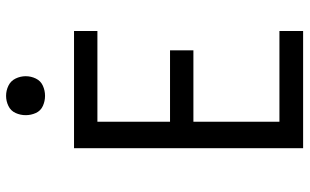

<svg xmlns="http://www.w3.org/2000/svg" viewBox="-208 -784 993 616"><g transform="rotate(-90 288.0 -476.5)"><path d="M120 0H496V-76H205V-352H434V-427H205V-660H496V-735H120ZM288 -828Q305 -828 320.5 -835Q336 -842 343.5 -857.5Q351 -873 351 -890Q351 -907 343.5 -922.5Q336 -938 320.5 -945.5Q305 -953 288 -953Q271 -953 255.5 -945.5Q240 -938 233 -922.5Q226 -907 226 -890Q226 -873 233 -857.5Q240 -842 255.5 -835Q271 -828 288 -828Z"/></g></svg>

Font: Iosevka Sparkle
Style: Regular
Weight: 400
Designer: Belleve Invis
Foundry: Belleve Invis
Version: Version 4.5.0; ttfautohint (v1.8.3)